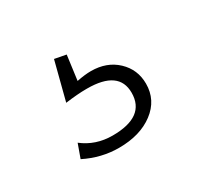

<svg xmlns="http://www.w3.org/2000/svg" viewBox="-57 -80 315 305"><g transform="rotate(-30 100.0 73.0)"><path d="M83 35Q98 32 109 32Q138 32 156.5 49.5Q175 67 175 93Q175 123 150.5 141.5Q126 160 87 160Q55 160 25 145L34 120Q57 138 88 138Q148 138 148 94Q148 53 90 53H88Q73 53 50 56L68 -14L89 -10Z"/></g></svg>

Font: Tajawal ExtraLight
Style: Regular
Weight: 275
Designer: Boutros Fonts
Foundry: Created by Boutros International 2017
Version: Version 1.700